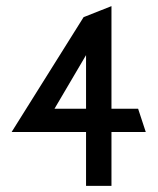

<svg xmlns="http://www.w3.org/2000/svg" viewBox="-20 -602 517 627"><path d="M18 -171H261V5H344V-171H456L431 -247H344V-582L253 -546ZM158 -247 261 -422V-247Z"/></svg>

Font: Charger Sport
Style: SeBd
Weight: 600
Designer: Jasper
Foundry: Cannot Into Space Fonts
Version: Version 1.1